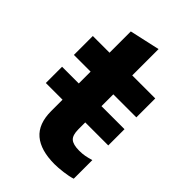

<svg xmlns="http://www.w3.org/2000/svg" viewBox="-209 -771 861 861"><g transform="rotate(45 221.0 -340.5)"><path d="M127 -151V-223H21V-326H127V-401H21V-521H127V-656Q163 -664 199 -672Q235 -680 271 -688V-521H417V-401H271V-326H417V-223H271V-180Q271 -142 287 -128Q303 -114 341 -114Q361 -114 377 -117Q393 -120 413 -126V-8Q392 -1 360 3Q328 7 306 7Q218 7 172.5 -31.5Q127 -70 127 -151Z"/></g></svg>

Font: Rosa Sans
Style: Bold
Weight: 700
Designer: Pentagram / MCKL
Foundry: Pentagram / MCKL
Version: Version 1.005;September 16, 2019;FontCreator 11.5.0.2425 64-